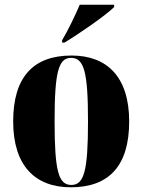

<svg xmlns="http://www.w3.org/2000/svg" viewBox="-20 -786 605 816"><path d="M244 -615V-605H254C316 -642 430 -721 465 -756V-766H319C300 -721 268 -655 244 -615ZM281 10C444 10 529 -82 529 -270C529 -458 436 -550 284 -550C121 -550 36 -458 36 -270C36 -82 129 10 281 10ZM283 0C229 0 212 -58 212 -270C212 -482 229 -540 282 -540C337 -540 354 -482 354 -270C354 -58 337 0 283 0Z"/></svg>

Font: Noto Serif Display Condensed Black
Style: Regular
Weight: 900
Width: 3
Designer: Monotype Design Team
Foundry: Monotype Imaging Inc.
Version: Version 2.009